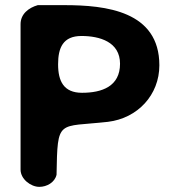

<svg xmlns="http://www.w3.org/2000/svg" viewBox="-20 -727 685 747"><path d="M127 -707C92 -697 60 -673 60 -633V-67C60 -30 100 0 133 0C162 0 193 -17 200 -47C204 -267 204 -231 400 -253C516 -267 600 -358 600 -473C600 -684 392 -707 230 -707ZM206 -477C206 -541 225 -587 297 -587C368 -587 447 -564 447 -479C447 -391 377 -366 299 -366C228 -366 206 -411 206 -477Z"/></svg>

Font: Asimov Print
Style: Regular
Weight: 500
Designer: Google
Version: Version 2.000980: 2014